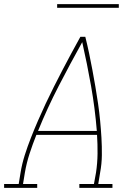

<svg xmlns="http://www.w3.org/2000/svg" viewBox="-38 -914 658 934"><path d="M-18 0V-19H53L62 -74Q69 -117 82.5 -159.5Q96 -202 112.5 -244Q129 -286 147 -327.5Q165 -369 184.5 -410.5Q204 -452 224.5 -492.5Q245 -533 266 -573.5Q287 -614 309 -654.5Q331 -695 353 -735H377Q387 -695 395.5 -654.5Q404 -614 411.5 -573.5Q419 -533 426 -492.5Q433 -452 439 -410.5Q445 -369 449 -327.5Q453 -286 455.5 -244Q458 -202 457.5 -159Q457 -116 449 -74L440 -19H509V0H348V-19H419L429 -74Q436 -120 436.5 -166.5Q437 -213 434 -258H139Q121 -213 106 -167Q91 -121 83 -74L74 -19H143V0ZM433 -277Q424 -388 405 -495.5Q386 -603 362 -709Q303 -603 247.5 -495.5Q192 -388 147 -277ZM240 -876V-894H540V-876Z"/></svg>

Font: Iosevka Curly Slab ThExObl
Style: Regular
Weight: 100
Width: 7
Italic angle: -9°
Monospace: yes
Designer: Belleve Invis
Foundry: Belleve Invis
Version: Version 11.1.0; ttfautohint (v1.8.3)